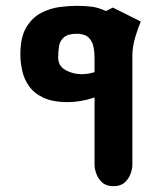

<svg xmlns="http://www.w3.org/2000/svg" viewBox="-20 -640 554 660"><path d="M370 0Q345 0 331 -13Q317 -26 311 -43Q305 -60 305 -73V-305Q258 -289 213 -289Q161 -289 128.5 -304.5Q96 -320 79 -345Q62 -370 56 -398.5Q50 -427 50 -453Q50 -513 71 -547Q92 -581 123 -596.5Q154 -612 186.5 -616Q219 -620 243 -620Q271 -620 295 -617Q319 -614 344 -602L368 -614L464 -566Q455 -546 445 -512.5Q435 -479 435 -449V-73Q435 -60 429 -43Q423 -26 409 -13Q395 0 370 0ZM261 -385Q283 -385 305 -392V-438Q305 -478 295.5 -496Q286 -514 272 -519Q258 -524 245 -524Q214 -524 200 -512Q186 -500 183 -481.5Q180 -463 180 -442Q180 -413 205.5 -399Q231 -385 261 -385Z"/></svg>

Font: El Messiri
Style: Bold
Weight: 700
Designer: Mohamed Gaber
Foundry: Kief Type Foundry
Version: Version 2.020; ttfautohint (v1.8.3)